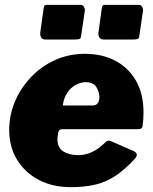

<svg xmlns="http://www.w3.org/2000/svg" viewBox="-20 -762 630 792"><path d="M272 10Q197 10 140 -20Q83 -50 50.5 -103Q18 -156 18 -226Q18 -288 42 -344Q66 -400 108.5 -444.5Q151 -489 207.5 -514.5Q264 -540 330 -540Q402 -540 456.5 -511Q511 -482 541.5 -428Q572 -374 572 -298Q572 -285 571 -271Q570 -257 568 -243Q567 -234 562 -231.5Q557 -229 544 -229H235Q223 -229 220 -214Q217 -199 217 -187Q217 -153 241 -137.5Q265 -122 302 -122Q331 -122 358 -134Q385 -146 416 -176Q422 -182 428.5 -181.5Q435 -181 444 -177L529 -140Q555 -129 537 -108Q493 -60 453 -34.5Q413 -9 369.5 0.5Q326 10 272 10ZM365 -327Q375 -327 382.5 -335.5Q390 -344 390 -362Q390 -382 377.5 -402.5Q365 -423 333 -423Q313 -423 292.5 -412Q272 -401 257.5 -379.5Q243 -358 239 -327ZM315 -617Q314 -604 308.5 -601.5Q303 -599 288 -599H168Q155 -599 150 -607.5Q145 -616 146 -627L160 -728Q162 -738 164.5 -740Q167 -742 174 -742H313Q321 -742 326 -734Q331 -726 330 -718ZM555 -617Q554 -604 548.5 -601.5Q543 -599 528 -599H408Q395 -599 390 -607.5Q385 -616 386 -627L400 -728Q402 -738 404.5 -740Q407 -742 414 -742H553Q561 -742 566 -734Q571 -726 570 -718Z"/></svg>

Font: Libre Franklin Thin Black
Style: Italic
Weight: 900
Italic angle: -8°
Version: Version 2.000